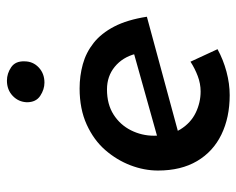

<svg xmlns="http://www.w3.org/2000/svg" viewBox="-86 -604 699 568"><g transform="rotate(-90 264.0 -320.5)"><path d="M277 -77Q300 -77 322.5 -85.5Q345 -94 365 -107L402 -27Q371 -10 335.5 -0.5Q300 9 266 9Q200 9 149.5 -15.5Q99 -40 71 -87.5Q43 -135 43 -203Q43 -244 58.5 -284.5Q74 -325 103.5 -359Q133 -393 179 -414Q225 -435 286 -435Q323 -435 357.5 -425.5Q392 -416 420.5 -393.5Q449 -371 469 -332.5Q489 -294 498 -236L144 -140L128 -201L424 -284L388 -270Q378 -308 350 -331Q322 -354 283 -354Q239 -354 208.5 -334.5Q178 -315 162 -283Q146 -251 146 -215Q146 -167 165 -136.5Q184 -106 214 -91.5Q244 -77 277 -77ZM245 -591Q246 -616 264 -633Q282 -650 309 -650Q330 -650 348.5 -637.5Q367 -625 366 -598Q366 -573 348 -556Q330 -539 303 -539Q283 -539 264 -551.5Q245 -564 245 -591Z"/></g></svg>

Font: Josefin Sans Medium
Style: Italic
Weight: 500
Italic angle: -7°
Designer: Santiago Orozco
Foundry: Typemade
Version: Version 2.000